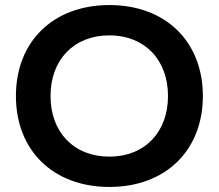

<svg xmlns="http://www.w3.org/2000/svg" viewBox="-20 -730 865 760"><path d="M413 10C635 10 783 -134 783 -350C783 -566 635 -710 413 -710C191 -710 43 -566 43 -350C43 -134 191 10 413 10ZM413 -110C273 -110 180 -206 180 -350C180 -494 273 -590 413 -590C552 -590 645 -494 645 -350C645 -206 552 -110 413 -110Z"/></svg>

Font: Gully SemiBold
Style: Regular
Weight: 600
Designer: jaikishan Patel
Foundry: MagicType
Version: Version 1.000;Glyphs 3.2 (3242)